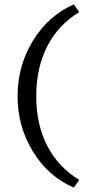

<svg xmlns="http://www.w3.org/2000/svg" viewBox="-20 -731 422 874"><path d="M316 123Q200 73 130 -41Q60 -155 60 -293Q60 -431 130 -545.5Q200 -660 316 -711L341 -676Q246 -619 195.5 -521Q145 -423 145 -293Q145 -164 195.5 -66.5Q246 31 341 88Z"/></svg>

Font: EauTestText Medium
Style: Regular
Weight: 500
Designer: Christian Thalmann (Catharsis Fonts)
Version: Version 0.001;PS 000.001;hotconv 1.0.88;makeotf.lib2.5.64775